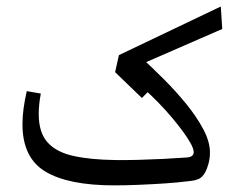

<svg xmlns="http://www.w3.org/2000/svg" viewBox="-20 -556 730 588"><path d="M329.6 11.7Q189.9 11.7 119.4 -30.3Q48.8 -72.3 48.8 -175.8Q48.8 -219.7 62 -276.9L105 -269.5Q98.6 -235.8 98.6 -207Q98.6 -149.9 125.7 -119.9Q152.8 -89.8 205.1 -78.4Q257.3 -66.9 332.5 -65.9Q363.3 -65.4 401.9 -66.4Q440.4 -67.4 479.7 -69.3Q519 -71.3 551.8 -73.7Q573.2 -75.2 573.2 -89.8Q573.2 -100.6 563 -118.7Q545.9 -148.9 507.1 -195.3Q468.3 -241.7 417 -287.6L447.3 -289.1L414.6 -255.9L332.5 -335L344.2 -387.2L656.2 -536.1L660.6 -467.3L406.2 -356.4L415.5 -377.4Q445.3 -349.6 481.2 -314Q517.1 -278.3 549.3 -239Q581.5 -199.7 602.3 -160.9Q623 -122.1 623 -88.9Q623 -72.3 618.9 -56.2Q614.7 -40 607.9 -27.3Q599.6 -13.2 588.9 -8.1Q578.1 -2.9 556.2 -1Q526.4 2.9 486.6 5.6Q446.8 8.3 405.5 10Q364.3 11.7 329.6 11.7Z"/></svg>

Font: Markazi Text
Style: Regular
Weight: 400
Designer: Borna Izadpanah (Arabic designer), Fiona Ross (Arabic design director) and Florian Runge (Latin designer)
Foundry: Borna Izadpanah and Florian Runge
Version: Version 1.000